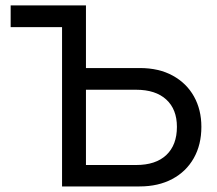

<svg xmlns="http://www.w3.org/2000/svg" viewBox="-20 -670 781 690"><path d="M203 0H481.4Q549 0 598.9 -26.6Q648.9 -53.1 676.3 -101.5Q703.7 -149.8 703.7 -214.1Q703.7 -275.6 677.1 -323.3Q650.4 -371 600.8 -398.2Q551.2 -425.5 482.5 -425.5H288.9V-650.5H18.3V-572.5H203ZM288.9 -77V-347.5H469Q539.1 -347.5 577.4 -312.4Q615.8 -277.3 615.8 -214.1Q615.8 -149 577.8 -113Q539.9 -77 469 -77Z"/></svg>

Font: Overused Grotesk Light
Style: Regular
Weight: 300
Designer: RandomMaerks
Version: Version 0.005